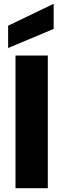

<svg xmlns="http://www.w3.org/2000/svg" viewBox="-20 -996 335 1016"><path d="M62 -702C62 -702 62 0 62 0C62 0 233 0 233 0C233 0 233 -702 233 -702C233 -702 62 -702 62 -702ZM264 -976C264 -976 23 -860 23 -860C23 -860 23 -742 23 -742C23 -742 264 -843 264 -843C264 -843 264 -976 264 -976Z"/></svg>

Font: Girnar Poppins
Style: Bold
Weight: 500
Designer: Ninad Kale (Devanagari), Jonny Pinhorn (Latin)
Foundry: Indian Type Foundry
Version: ""